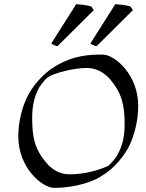

<svg xmlns="http://www.w3.org/2000/svg" viewBox="-20 -912 707 932"><path d="M449.2 -688 625 -862.8 612.8 -880.9C606 -882.8 591.8 -885.7 577.1 -888.2L556.2 -890.1C548.8 -891.1 543 -892.1 540 -892.1L418.9 -701.2C433.1 -690.9 441.9 -689 449.2 -688ZM259.3 -688 435.1 -862.8 422.9 -880.9C416 -882.8 401.9 -885.7 387.2 -888.2L366.2 -890.1C358.9 -891.1 353 -892.1 350.1 -892.1L229 -701.2C243.2 -690.9 252 -689 259.3 -688ZM479 -647C410.2 -647 337.9 -644 246.1 -588.9C187 -554.2 132.8 -486.8 111.8 -440.9C86.9 -390.1 68.8 -319.8 68.8 -250C68.8 -95.2 187 0 242.2 0C351.1 0 440.9 -34.2 475.1 -59.1C534.2 -92.8 586.9 -160.2 608.9 -207C632.8 -257.8 650.9 -328.1 650.9 -397.9C650.9 -553.2 534.2 -647 479 -647ZM231 -546.9C258.8 -559.1 335.9 -582 400.9 -582C446.8 -582 481.9 -562 513.2 -528.8C570.8 -460.9 585 -403.8 585 -308.1C585 -255.9 577.1 -208 548.8 -158.2C540 -142.1 523.9 -124 505.9 -106.9C457 -85 390.1 -65.9 318.8 -65.9C272.9 -65.9 237.8 -85 208 -118.2C148.9 -186 136.2 -243.2 136.2 -338.9C136.2 -391.1 144 -439.9 170.9 -488.8C185.1 -507.8 203.1 -537.1 231 -546.9Z"/></svg>

Font: Pierce
Style: Roman
Weight: 500
Version: Version 0.2.0